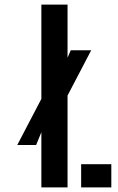

<svg xmlns="http://www.w3.org/2000/svg" viewBox="-20 -820 516 840"><path d="M161 0V-241.5L138 -185.5H55.5L161 -387.5V-800H275.5V-567.5L289.5 -600H379L275.5 -402V0ZM335 0V-101.5H467V0Z"/></svg>

Font: Big Shoulders Stencil Text
Style: Bold
Weight: 700
Designer: Patric King
Foundry: XO Type Co
Version: Version 1.000